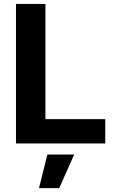

<svg xmlns="http://www.w3.org/2000/svg" viewBox="-20 -748 608 1001"><path d="M63.3 0V-727.5H216.8V-126.8H528.7V0ZM183.2 233 227 57.6H366.8L288.7 233Z"/></svg>

Font: GitLab Sans
Style: Regular
Weight: 400
Designer: Rasmus Andersson
Foundry: Modifications by GitLab B.V., manufactured by rsms
Version: Version 4.000;git-c8fb6b7